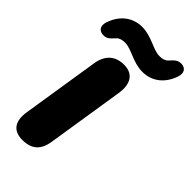

<svg xmlns="http://www.w3.org/2000/svg" viewBox="-286 -977 1058 1058"><g transform="rotate(45 242.5 -448.5)"><path d="M128 10C199 10 238 -25 249 -97L320 -548C333 -628 304 -680 231 -680C160 -680 119 -639 108 -567L37 -116C24 -36 54 10 128 10ZM31 -714C63 -712 74 -728 97 -752C109 -765 127 -770 148 -770C201 -770 254 -723 330 -723C402 -723 460 -766 487 -844C500 -882 483 -905 453 -907C422 -909 410 -893 387 -869C375 -856 357 -851 336 -851C283 -851 230 -898 154 -898C82 -898 24 -855 -3 -777C-16 -739 1 -716 31 -714Z"/></g></svg>

Font: SN Pro Black
Style: Italic
Weight: 900
Italic angle: -9°
Designer: Tobias Whetton
Foundry: Supernotes
Version: Version 1.001;Glyphs 3.2 (3249)